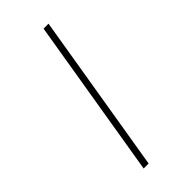

<svg xmlns="http://www.w3.org/2000/svg" viewBox="-297 -887 1093 1093"><g transform="rotate(-45 250.0 -340.0)"><path d="M150 143 310 -823H350L190 143Z"/></g></svg>

Font: Iosevka Term Curly XLt Obl
Style: Regular
Weight: 200
Italic angle: -9°
Designer: Belleve Invis
Foundry: Belleve Invis
Version: Version 32.3.0